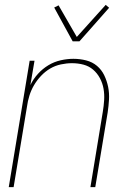

<svg xmlns="http://www.w3.org/2000/svg" viewBox="-20 -770 540 790"><path d="M16 0 102 -520H122L105 -420Q117 -445 136 -466Q155 -487 179 -501.5Q203 -516 230 -522Q257 -528 282 -528Q309 -528 334.5 -521.5Q360 -515 379 -499Q398 -483 409 -460Q420 -437 425 -412Q430 -387 428.5 -360.5Q427 -334 423 -307L372 0H352L403 -310Q407 -334 408.5 -358Q410 -382 406 -405Q402 -428 391 -448.5Q380 -469 363 -483.5Q346 -498 323.5 -504Q301 -510 276 -510Q254 -510 230.5 -505Q207 -500 186.5 -488Q166 -476 149 -458Q132 -440 120 -419.5Q108 -399 101 -376.5Q94 -354 91 -331L36 0ZM279 -600 203 -739 221 -748 296 -618 415 -750 429 -738 307 -600Z"/></svg>

Font: Iosevka SS18 Thin
Style: Italic
Weight: 100
Italic angle: -9°
Monospace: yes
Designer: Belleve Invis
Foundry: Belleve Invis
Version: Version 25.1.1; ttfautohint (v1.8.4)